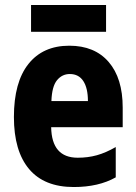

<svg xmlns="http://www.w3.org/2000/svg" viewBox="-20 -743 547 773"><path d="M259 -559Q361 -559 417.5 -493.5Q474 -428 474 -310V-231H186Q188 -108 293 -108Q334 -108 370 -118Q406 -128 446 -151V-29Q377 10 277 10Q158 10 97 -62.5Q36 -135 36 -272Q36 -412 94.5 -485.5Q153 -559 259 -559ZM261 -445Q230 -445 209.5 -420Q189 -395 187 -336H334Q334 -388 315.5 -416.5Q297 -445 261 -445ZM407 -723V-615H105V-723Z"/></svg>

Font: Noto Sans Sinhala Condensed ExtraBold
Style: Regular
Weight: 800
Width: 3
Designer: Jelle Bosma - Monotype Design Team
Foundry: Monotype Imaging Inc.
Version: Version 2.006; ttfautohint (v1.8.4.7-5d5b)